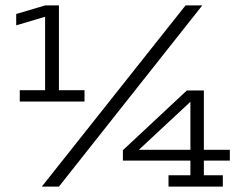

<svg xmlns="http://www.w3.org/2000/svg" viewBox="-20 -691 896 711"><path d="M604 -42H685.1V-96.2H435.1V-134.8L671.9 -356H734.9V-136.2H831.1V-96.2H734.9V-42H805.2V0H604ZM198.2 0H134.8L667 -670.9H729ZM53.2 -356.9H147V-628.9L40 -597.2V-639.2L147 -670.9H198.2V-356.9H293V-314.9H53.2ZM685.1 -314 494.1 -136.2H685.1Z"/></svg>

Font: Stint Ultra Expanded
Style: Regular
Weight: 400
Width: 7
Designer: Astigmatic (AOETI)
Foundry: Astigmatic (AOETI)
Version: Version 1.000